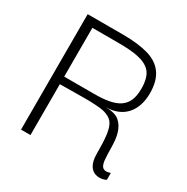

<svg xmlns="http://www.w3.org/2000/svg" viewBox="-136 -682 791 811"><g transform="rotate(30 260.0 -276.5)"><path d="M111 0V-248C207 -249 281 -252 325 -243C345 -238 360 -230 370 -218C389 -193 393 -148 393 -71C393 30 471 13 485 2V-31C448 -18 437 -37 435 -73C434 -90 433 -110 433 -131C432 -174 425 -216 395 -242C380 -255 357 -261 326 -261C416 -261 460 -322 460 -405C460 -486 425 -530 360 -549C327 -558 287 -563 240 -563H65V0ZM111 -523H234C313 -523 369 -516 398 -482C412 -465 419 -438 419 -403C419 -311 366 -285 258 -285H111Z"/></g></svg>

Font: OSH Darker Grotesque
Style: Regular
Weight: 400
Designer: Gabriel Lam
Foundry: TypeRant
Version: Version 1.000;Glyphs 3.1.1 (3148)